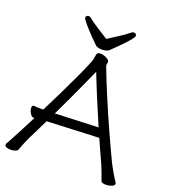

<svg xmlns="http://www.w3.org/2000/svg" viewBox="-161 -1013 1011 1138"><g transform="rotate(20 345.0 -443.5)"><path d="M345 -804Q380 -827 414 -848.5Q448 -870 473 -891Q478 -896 486 -896Q504 -896 504 -880Q504 -874 490.5 -857Q477 -840 457 -819Q437 -798 417.5 -779Q398 -760 386 -748Q380 -742 367.5 -739Q355 -736 342 -736Q330 -736 319.5 -738.5Q309 -741 304 -745Q286 -762 265.5 -783Q245 -804 226.5 -824.5Q208 -845 196.5 -860Q185 -875 185 -880Q185 -896 203 -896Q211 -896 216 -891Q241 -870 275.5 -848.5Q310 -827 345 -804ZM99 -218Q87 -218 77 -236.5Q67 -255 67 -270Q67 -285 78 -285H80Q89 -284 98 -283.5Q107 -283 119 -283H138Q172 -351 206 -420.5Q240 -490 268 -551Q296 -612 312 -653Q316 -662 318 -680.5Q320 -699 325 -705Q330 -711 344 -711Q361 -711 379 -702.5Q397 -694 401 -684Q401 -683 401.5 -682Q402 -681 402 -680Q402 -676 400.5 -670.5Q399 -665 399 -660Q399 -655 400 -653Q429 -576 467.5 -484.5Q506 -393 548 -300Q590 -207 629 -125Q637 -109 654 -79Q671 -49 687 -26Q689 -23 690 -20.5Q691 -18 691 -16Q691 -4 673 2.5Q655 9 638 9Q627 9 618 6Q609 3 607 -3Q601 -21 590 -50.5Q579 -80 571 -98Q556 -130 540 -165.5Q524 -201 507 -239Q507 -239 483.5 -238Q460 -237 423 -235.5Q386 -234 344.5 -232Q303 -230 265.5 -228.5Q228 -227 204.5 -226Q181 -225 180 -225Q164 -191 148 -159Q132 -127 118 -99Q110 -83 98.5 -55Q87 -27 81 -10Q78 -2 64.5 2.5Q51 7 36 7Q22 7 10.5 2.5Q-1 -2 -1 -12Q-1 -18 3 -23Q7 -29 11 -36.5Q15 -44 24.5 -62Q34 -80 53.5 -116.5Q73 -153 106 -218ZM482 -296Q445 -382 411 -464Q377 -546 356 -601Q339 -563 315.5 -511Q292 -459 265 -401Q238 -343 210 -285Z"/></g></svg>

Font: Moon Stars Kai T
Style: Regular
Weight: 400
Designer: GuiWonder
Version: Version 1.101